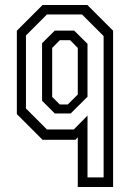

<svg xmlns="http://www.w3.org/2000/svg" viewBox="-20 -560 528 769"><path d="M433 189H291.5V-10L282 0H150.5L47.5 -103V-437L150.5 -540H330L433 -437ZM395 150.5V-415.5L308.5 -502H168L84 -418V-125.5L168 -41.5H275.5L330.5 -97V150.5ZM263 -105.5H199.5L148.5 -156.5V-387L199.5 -437.5H277L330.5 -384.5V-172.5ZM251.5 -141.5 291.5 -181.5V-368L261 -399H219.5L189 -368V-172L219.5 -141.5Z"/></svg>

Font: Tourney Condensed
Style: Regular
Weight: 400
Width: 3
Designer: Tyler Finck
Foundry: Etcetera Type Co
Version: Version 1.010; ttfautohint (v1.8.3)